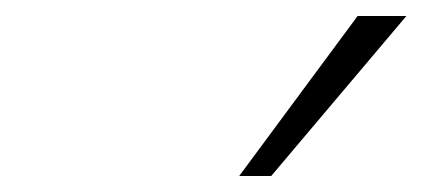

<svg xmlns="http://www.w3.org/2000/svg" viewBox="-20 -773 540 240"><path d="M279 -553 427 -753H488L319 -553Z"/></svg>

Font: Nunito Sans 10pt SemiExpanded ExtraLight
Style: Italic
Weight: 250
Width: 6
Italic angle: -9°
Designer: Vernon Adams
Foundry: Vernon Adams
Version: Version 3.101;gftools[0.9.27]